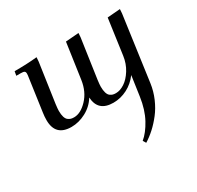

<svg xmlns="http://www.w3.org/2000/svg" viewBox="-159 -629 1142 1115"><g transform="rotate(-30 411.5 -71.5)"><path d="M58.1 -411.1 63 -439Q150.4 -439 213.9 -445.8L211.9 -418L173.8 -154.8Q169.9 -124.5 169.9 -110.8Q169.9 -85.9 175 -69.6Q180.2 -53.2 189.7 -46.1Q199.2 -39.1 208 -36.6Q216.8 -34.2 229 -34.2Q273.4 -34.2 317.9 -81.1Q362.3 -127.9 373 -201.2L407.2 -439L495.1 -445.8L493.2 -418L455.1 -154.8Q451.2 -124.5 451.2 -110.8Q451.2 -85.9 456.3 -69.6Q461.4 -53.2 470.7 -46.1Q480 -39.1 488.8 -36.6Q497.6 -34.2 509.8 -34.2Q537.6 -34.2 567.6 -53.7Q597.7 -73.2 622.3 -112.5Q647 -151.9 653.8 -201.2L687 -439L772.9 -445.8L771 -418L710.9 16.1Q704.1 65.4 684.1 111.8Q664.1 158.2 636.2 193.8Q608.4 229.5 578.6 256.6Q548.8 283.7 517.1 303.2L504.9 283.2Q543 252 575.2 192.9Q607.4 133.8 619.1 51.8L638.2 -81.1Q607.4 -39.1 562.7 -16.1Q518.1 6.8 469.2 6.8Q367.2 6.8 361.8 -89.8Q333.5 -43.9 285.6 -18.6Q237.8 6.8 188 6.8Q81.1 6.8 81.1 -100.1Q81.1 -124.5 85 -149.9L115.2 -363.8Q118.2 -380.9 118.2 -391.1Q118.2 -402.8 111.8 -407Q105.5 -411.1 87.9 -411.1Z"/></g></svg>

Font: Dihjauti S
Style: Bold Italic
Weight: 700
Italic angle: -9°
Designer: T. Christopher White
Version: Version 3.0.0